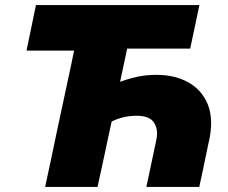

<svg xmlns="http://www.w3.org/2000/svg" viewBox="-20 -733 893 753"><path d="M157 0Q169 -56.5 180.5 -109.5Q191.5 -162 206 -231L251 -441Q256.5 -466.5 261.5 -490Q266 -513 270.5 -534.5H84L121 -713H762L726 -542.5H478.5Q473.5 -519 468.5 -494Q463 -469 457 -441L451 -412Q484 -424.5 519 -432Q554 -439.5 594 -439.5Q665.5 -439.5 718.5 -410Q771.5 -380.5 795 -323.5Q808 -291 808 -250.5Q808 -219.5 800.5 -183.5Q797.5 -171.5 795.5 -161.5Q793.5 -151.5 791 -139.5Q782.5 -99 776 -67Q769 -34.5 761.5 0H554Q562.5 -40.5 570.5 -77.5Q578.5 -114.5 588.5 -162.5L593 -184Q596 -197 596 -209Q596 -233 584.5 -251.5Q567 -279 516 -279Q487.5 -279 464 -273.2Q440.5 -267.5 418 -256.5L411 -225Q397 -159 385.8 -107Q374.5 -55 362.5 0Z"/></svg>

Font: Heraclito ExtraBold
Style: Italic
Weight: 800
Italic angle: -12°
Designer: Kostas Bartsokas (font) & Cristiano Sobral (main changes)
Foundry: Kostas Bartsokas (font) & Cristiano Sobral (main changes)
Version: Version 1.00;July 8, 2020;FontCreator 13.0.0.2655 64-bit